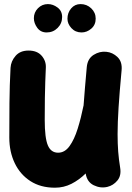

<svg xmlns="http://www.w3.org/2000/svg" viewBox="-20 -813 629 916"><path d="M560.1 -477.5Q550.3 -373 545.7 -300.5Q541 -228 541 -173.3Q541 -127.4 543.9 -89.6Q546.9 -51.8 553.2 -13.2Q559.6 24.9 540 48.3Q520.5 71.8 492.2 78.6Q459.5 86.4 427.2 70.8Q395 55.2 388.7 14.6Q357.4 45.4 320.8 64Q284.2 82.5 242.2 82.5Q173.8 82.5 125 51Q76.2 19.5 50.3 -34.7Q24.4 -88.9 24.4 -156.7Q24.4 -236.3 25.1 -321.8Q25.9 -407.2 30.3 -489.7Q32.2 -521 54.2 -546.4Q76.2 -571.8 116.2 -571.8Q157.2 -571.8 178.7 -547.1Q200.2 -522.5 198.7 -490.2Q197.3 -457 196 -423.1Q194.8 -389.2 194.1 -345.9Q193.4 -302.7 193.4 -240.7Q193.4 -154.8 208.3 -119.6Q223.1 -84.5 257.3 -84.5Q289.1 -84.5 311.8 -116Q334.5 -147.5 350.6 -199Q366.7 -250.5 378.9 -311V-312Q381.8 -351.1 385.5 -396Q389.2 -440.9 394 -493.2Q397.9 -533.2 426.8 -551.3Q455.6 -569.3 487.3 -565.9Q517.6 -563 540.8 -540.5Q564 -518.1 560.1 -477.5ZM436.5 -724.1Q436.5 -694.3 415.5 -676.3Q394.5 -658.2 369.1 -658.2Q339.8 -658.2 320.8 -678.7Q301.8 -699.2 301.8 -723.6Q301.8 -752 319.3 -772.7Q336.9 -793.5 364.3 -793.5Q394 -793.5 415.3 -773.2Q436.5 -752.9 436.5 -724.1ZM276.4 -731.9Q276.4 -701.2 254.9 -679.7Q233.4 -658.2 202.6 -658.2Q173.8 -658.2 157.7 -680.4Q141.6 -702.6 141.6 -726.1Q141.6 -753.9 161.1 -773.7Q180.7 -793.5 208.5 -793.5Q232.9 -793.5 254.6 -777.1Q276.4 -760.7 276.4 -731.9Z"/></svg>

Font: Mikhak Black
Style: Regular
Weight: 900
Designer: Amin Abedi
Version: Version 3.3